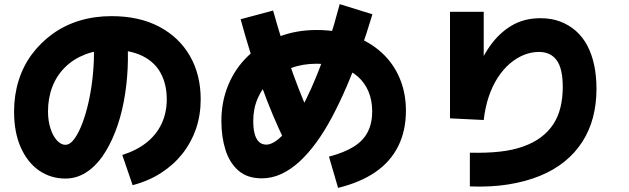

<svg xmlns="http://www.w3.org/2000/svg" viewBox="-20 -836 3040 928"><path d="M621 59 571 -87Q641 -109 689 -147.5Q737 -186 761.5 -239Q786 -292 786 -356Q786 -429 756.5 -483Q727 -537 667.5 -566Q608 -595 519 -595Q449 -595 392 -573Q335 -551 294.5 -511Q254 -471 233 -416.5Q212 -362 212 -297Q212 -252 224 -215Q236 -178 255.5 -157Q275 -136 296 -136Q316 -136 334.5 -158.5Q353 -181 370 -220.5Q387 -260 400.5 -311.5Q414 -363 422.5 -421.5Q431 -480 433.5 -541Q436 -602 430 -659L593 -674Q601 -590 597 -506Q593 -422 578 -343.5Q563 -265 536.5 -197.5Q510 -130 475 -80Q440 -30 394.5 -1.5Q349 27 296 27Q226 27 170 -11Q114 -49 81 -122Q48 -195 48 -297Q48 -376 70 -446.5Q92 -517 134 -573.5Q176 -630 234 -672Q292 -714 364 -736Q436 -758 519 -758Q653 -758 749.5 -707Q846 -656 898 -565.5Q950 -475 950 -356Q950 -280 927.5 -214Q905 -148 862.5 -94Q820 -40 759 -0.5Q698 39 621 59Z M1614 72 1570 -79Q1643 -98 1689.5 -127Q1736 -156 1757.5 -198.5Q1779 -241 1779 -297Q1779 -350 1761.5 -392.5Q1744 -435 1710.5 -465Q1677 -495 1626.5 -511.5Q1576 -528 1510 -528Q1443 -528 1386.5 -507Q1330 -486 1289 -449Q1248 -412 1226 -361.5Q1204 -311 1204 -252Q1204 -216 1210.5 -190.5Q1217 -165 1231 -151Q1245 -137 1268 -137Q1285 -137 1306.5 -150Q1328 -163 1352.5 -189.5Q1377 -216 1403.5 -256.5Q1430 -297 1457.5 -352Q1485 -407 1513 -476.5Q1541 -546 1568 -630.5Q1595 -715 1622 -816L1780 -767Q1752 -673 1720.5 -584.5Q1689 -496 1655 -417Q1621 -338 1584.5 -269.5Q1548 -201 1508.5 -147Q1469 -93 1427 -54.5Q1385 -16 1339.5 5Q1294 26 1245 26Q1176 26 1133 -11Q1090 -48 1070 -111Q1050 -174 1050 -252Q1050 -345 1083.5 -425.5Q1117 -506 1178.5 -565Q1240 -624 1325 -657.5Q1410 -691 1510 -691Q1610 -691 1689.5 -662Q1769 -633 1825.5 -581Q1882 -529 1912 -457.5Q1942 -386 1942 -301Q1942 -204 1904.5 -129Q1867 -54 1794 -4Q1721 46 1614 72ZM1356 -154Q1296 -277 1243 -424Q1190 -571 1143 -743L1300 -785Q1346 -620 1396 -481Q1446 -342 1503 -224Z M2251 65V-98Q2331 -96 2395 -103Q2459 -110 2509 -128Q2559 -146 2595 -173Q2631 -200 2654.5 -236Q2678 -272 2689 -317.5Q2700 -363 2700 -416Q2700 -505 2670.5 -545Q2641 -585 2585 -585Q2548 -585 2512 -570.5Q2476 -556 2444 -528.5Q2412 -501 2386 -461Q2360 -421 2342.5 -369.5Q2325 -318 2318 -256L2155 -264V-779H2318V-308H2239Q2250 -392 2276.5 -470.5Q2303 -549 2347 -612Q2391 -675 2451.5 -711.5Q2512 -748 2592 -748Q2645 -748 2687.5 -732Q2730 -716 2763.5 -686.5Q2797 -657 2819 -615Q2841 -573 2852 -520.5Q2863 -468 2863 -407Q2863 -333 2846 -268.5Q2829 -204 2794.5 -150.5Q2760 -97 2709 -55.5Q2658 -14 2589.5 14Q2521 42 2436.5 55.5Q2352 69 2251 65Z"/></svg>

Font: Murecho Thin ExtraBold
Style: Regular
Weight: 800
Version: Version 1.010